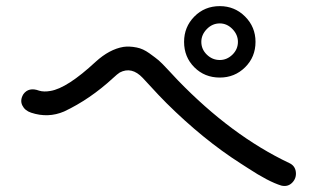

<svg xmlns="http://www.w3.org/2000/svg" viewBox="-20 -733 1040 630"><path d="M928.7 -198.2Q948.2 -189.5 950.7 -168.9Q953.1 -148.4 939 -133.8Q924.8 -119.1 903.3 -124Q861.3 -136.7 793 -181.6Q774.4 -193.4 768.6 -197.3Q646.5 -275.4 526.4 -394.5Q513.7 -406.2 448.2 -477.5Q412.1 -515.6 373 -495.1Q365.2 -490.2 351.6 -477.5Q275.4 -407.2 190.4 -367.2Q137.7 -344.7 82 -363.3Q61.5 -370.1 53.2 -387.2Q44.9 -404.3 56.6 -423.8Q74.2 -448.2 108.4 -435.5Q124 -430.7 145.5 -434.6Q200.2 -443.4 293.9 -530.3Q338.9 -571.3 384.8 -579.1Q404.3 -582 428.7 -577.1Q449.2 -573.2 470.2 -558.1Q491.2 -543 501 -534.7Q510.7 -526.4 534.7 -500.5Q558.6 -474.6 563.5 -469.7Q739.3 -288.1 928.7 -198.2ZM701.2 -712.9Q750 -712.9 784.2 -678.7Q818.4 -644.5 818.4 -595.7Q818.4 -545.9 784.2 -512.2Q750 -478.5 701.2 -478.5Q651.4 -478.5 617.7 -512.2Q584 -545.9 584 -595.7Q584 -644.5 617.7 -678.7Q651.4 -712.9 701.2 -712.9ZM701.2 -536.1Q724.6 -536.1 742.7 -553.7Q760.7 -571.3 760.7 -595.7Q760.7 -619.1 742.7 -637.7Q724.6 -656.2 701.2 -656.2Q676.8 -656.2 658.7 -637.7Q640.6 -619.1 640.6 -595.7Q640.6 -571.3 658.7 -553.7Q676.8 -536.1 701.2 -536.1Z"/></svg>

Font: irohamaru Regular
Style: Regular
Weight: 400
Designer: [Source Han Sans]
Ryoko NISHIZUKA  (kana & ideographs); Paul D. Hunt (Latin, Greek & Cyrillic); Wenlong ZHANG  (bopomofo
Version: Version 1.00